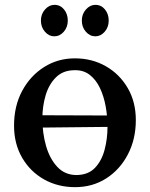

<svg xmlns="http://www.w3.org/2000/svg" viewBox="-20 -757 619 793"><path d="M145 -281 433 -280V-233L145 -230ZM290 16Q219 16 162 -16Q105 -48 71.5 -105.5Q38 -163 38 -238Q38 -319 71.5 -381.5Q105 -444 162 -480Q219 -516 289 -516Q360 -516 417 -483.5Q474 -451 507.5 -393.5Q541 -336 541 -261Q541 -182 508 -119Q475 -56 418.5 -20Q362 16 290 16ZM297 -34Q345 -35 372.5 -64Q400 -93 412 -138.5Q424 -184 424 -233Q424 -276 416.5 -317.5Q409 -359 393 -393Q377 -427 351 -447.5Q325 -468 288 -467Q241 -467 211.5 -438Q182 -409 168.5 -363.5Q155 -318 155 -267Q155 -208 170 -155Q185 -102 216.5 -68Q248 -34 297 -34ZM374 -607Q351 -607 334.5 -626Q318 -645 318 -672Q318 -699 335 -718Q352 -737 374 -737Q398 -737 413.5 -718Q429 -699 429 -672Q429 -645 412.5 -626Q396 -607 374 -607ZM204 -607Q182 -607 165.5 -626Q149 -645 149 -672Q149 -699 166 -718Q183 -737 205 -737Q229 -737 244.5 -718Q260 -699 260 -672Q260 -645 243.5 -626Q227 -607 204 -607Z"/></svg>

Font: Lora Medium
Style: Regular
Weight: 500
Designer: Olga Karpushina, Alexei Vanyashin (Cyrillic)
Foundry: Cyreal
Version: Version 3.004